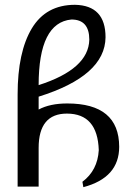

<svg xmlns="http://www.w3.org/2000/svg" viewBox="-20 -773 567 803"><path d="M141.6 -417Q350.6 -483.9 353.5 -606.9Q353.5 -691.4 278.8 -691.4Q141.6 -678.7 141.6 -417ZM328.6 9.8 324.7 -12.7Q388.2 -60.5 393.1 -145Q388.2 -297.9 259.8 -297.9Q141.6 -297.9 141.6 -154.3V7.3H53.7V-377.9Q53.7 -555.2 113 -654.1Q172.4 -752.9 293.5 -752.9Q421.4 -750.5 421.4 -617.2Q419.9 -455.6 141.6 -368.7V-314.9Q189 -340.3 261.2 -340.3Q478 -340.3 478.5 -159.2Q478.5 -29.8 328.6 9.8Z"/></svg>

Font: Almanac
Style: Regular
Weight: 400
Designer: Eden's Almanac
Version: Version 3.501;March 28, 2021;FontCreator 13.0.0.2683 64-bit